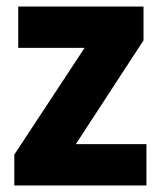

<svg xmlns="http://www.w3.org/2000/svg" viewBox="-20 -570 495 590"><path d="M430 0V-127H213L421 -446V-550H36V-423H240L24 -95V0Z"/></svg>

Font: Noto Sans Lao SemiCondensed ExtraBold
Style: Regular
Weight: 800
Width: 4
Designer: Monotype Design Team
Foundry: Monotype Imaging Inc.
Version: Version 2.003